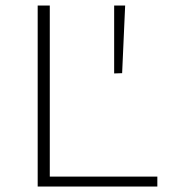

<svg xmlns="http://www.w3.org/2000/svg" viewBox="-20 -678 618 698"><path d="M552 -36V0H117V-658H161V-36ZM395 -411V-658H435L424 -412Z"/></svg>

Font: Ysabeau Light
Style: Regular
Weight: 300
Designer: Christian Thalmann (Catharsis Fonts)
Version: Version 0.003